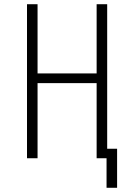

<svg xmlns="http://www.w3.org/2000/svg" viewBox="-20 -750 640 910"><path d="M108 0V-730H158V-402H438V-730H488V-45H535V140H485V0H438V-356H158V0Z"/></svg>

Font: NKDuy Mono Thin
Style: Regular
Weight: 100
Monospace: yes
Designer: NKDuy
Foundry: NKDuy
Version: Version 2.251; ttfautohint (v1.8.4.7-5d5b)